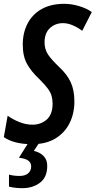

<svg xmlns="http://www.w3.org/2000/svg" viewBox="-42 -744 500 1004"><path d="M126 10Q31 10 -22 -27L-2 -139Q24 -120 58.5 -106Q93 -92 128 -92Q172 -92 202.5 -119Q233 -146 233 -202Q233 -225 227.5 -243.5Q222 -262 207 -282Q192 -302 164 -330Q122 -369 99.5 -409.5Q77 -450 77 -511Q77 -573 102.5 -621.5Q128 -670 176.5 -697Q225 -724 294 -724Q331 -724 370.5 -712.5Q410 -701 438 -681L388 -583Q362 -602 336.5 -612.5Q311 -623 287 -623Q247 -623 219 -597Q191 -571 191 -522Q191 -487 208.5 -460Q226 -433 268 -393Q309 -355 328 -313.5Q347 -272 347 -213Q347 -151 322 -100.5Q297 -50 248 -20Q199 10 126 10ZM75 240Q56 240 39 238Q22 236 5 232V169Q15 172 29 174Q43 176 61 176Q89 176 105 162.5Q121 149 121 126Q121 87 57 81L108 0H165L135 45Q166 52 185.5 71.5Q205 91 205 123Q205 183 167 211.5Q129 240 75 240Z"/></svg>

Font: Noto Sans ExtraCondensed SemiBold
Style: Italic
Weight: 600
Width: 2
Italic angle: -12°
Designer: Monotype Design Team
Foundry: Monotype Imaging Inc.
Version: Version 2.013; ttfautohint (v1.8.4.7-5d5b)